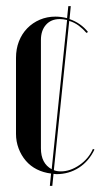

<svg xmlns="http://www.w3.org/2000/svg" viewBox="-20 -557 327 624"><path d="M202 -537H210L206 -495Q243 -482 266 -453L261 -450Q250 -463 236 -473.5Q222 -484 205 -489L155 -4Q164 0 178 0Q208 0 238 -20.5Q268 -41 282 -73L287 -71Q269 -33 236.5 -12Q204 9 163 9Q161 9 158.5 8.5Q156 8 154 8L150 47H142L146 7Q121 4 100 -6.5Q79 -17 64 -34.5Q49 -52 40.5 -74.5Q32 -97 32 -122V-369Q32 -398 41.5 -422.5Q51 -447 68.5 -465Q86 -483 109.5 -493Q133 -503 160 -503Q178 -503 198 -498ZM198 -492Q185 -495 174 -495Q146 -495 129.5 -476.5Q113 -458 113 -427V-75Q113 -26 148 -7Z"/></svg>

Font: Moniqa SemBd Narrow Display
Style: Regular
Weight: 600
Width: 4
Designer: Rajesh Rajput
Foundry: Rajesh Rajput
Version: Version 1.000